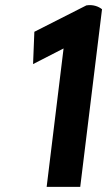

<svg xmlns="http://www.w3.org/2000/svg" viewBox="-20 -729 418 749"><path d="M109 -479 228 -540 162 0H293L378 -693C364 -704 343 -712 317 -708L114 -605Z"/></svg>

Font: Bluebird
Style: ExtObl
Weight: 400
Designer: Jasper
Foundry: Cannot Into Space Fonts
Version: Version 0.98